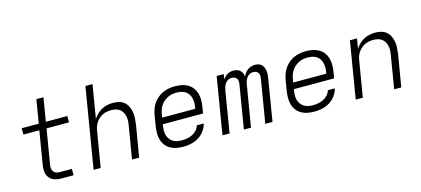

<svg xmlns="http://www.w3.org/2000/svg" viewBox="-59 -1213 3719 1698"><g transform="rotate(-15 1800.0 -363.5)"><path d="M341 0Q320 0 300 -3.5Q280 -7 262.5 -16Q245 -25 232.5 -40Q220 -55 214 -74Q208 -93 208 -113.5Q208 -134 211 -155L262 -462H116V-520H272L308 -735H373L337 -520H534V-462H328L275 -145Q272 -128 273.5 -111.5Q275 -95 284 -82Q293 -69 308.5 -63.5Q324 -58 341 -58H452V0Z M635 0 757 -735H822L771 -429Q785 -452 805.5 -471.5Q826 -491 850 -504Q874 -517 900.5 -522.5Q927 -528 952 -528Q981 -528 1008 -521Q1035 -514 1055 -497Q1075 -480 1087 -455.5Q1099 -431 1103.5 -404Q1108 -377 1106.5 -349Q1105 -321 1101 -292L1052 0H987L1037 -302Q1041 -323 1041.5 -344Q1042 -365 1037.5 -384.5Q1033 -404 1023 -421Q1013 -438 997 -449.5Q981 -461 961 -465.5Q941 -470 920 -470Q901 -470 881.5 -466.5Q862 -463 843.5 -454Q825 -445 809 -431Q793 -417 781.5 -400Q770 -383 763.5 -364Q757 -345 754 -325L700 0Z M1455 8Q1424 8 1394 2.5Q1364 -3 1338.5 -17.5Q1313 -32 1295 -55Q1277 -78 1268.5 -106.5Q1260 -135 1260 -166Q1260 -197 1265 -228L1281 -328Q1286 -355 1295.5 -382Q1305 -409 1321.5 -433Q1338 -457 1361.5 -476.5Q1385 -496 1411.5 -507.5Q1438 -519 1466 -523.5Q1494 -528 1521 -528Q1521 -528 1521 -528Q1521 -528 1521 -528Q1552 -528 1582 -522Q1612 -516 1637 -501.5Q1662 -487 1679.5 -464Q1697 -441 1705.5 -413Q1714 -385 1714 -354Q1714 -323 1709 -292L1699 -231H1331L1328 -218Q1325 -197 1324.5 -175.5Q1324 -154 1329.5 -134Q1335 -114 1346.5 -97.5Q1358 -81 1375 -70Q1392 -59 1412.5 -54.5Q1433 -50 1455 -50Q1479 -50 1504 -54Q1529 -58 1552 -69Q1575 -80 1593.5 -100Q1612 -120 1618 -144H1682Q1677 -121 1664.5 -99Q1652 -77 1634.5 -58.5Q1617 -40 1595 -26.5Q1573 -13 1549.5 -5.5Q1526 2 1502.5 5Q1479 8 1455 8ZM1340 -289H1643L1645 -302Q1649 -323 1649 -344.5Q1649 -366 1644 -386Q1639 -406 1628 -422.5Q1617 -439 1600 -450Q1583 -461 1562.5 -465.5Q1542 -470 1520 -470Q1500 -470 1479.5 -466.5Q1459 -463 1439.5 -453.5Q1420 -444 1403 -429.5Q1386 -415 1374 -397Q1362 -379 1355 -359Q1348 -339 1345 -318Z M1815 0 1901 -520H1966L1958 -472Q1966 -485 1977 -496Q1988 -507 2001 -514.5Q2014 -522 2028.5 -525Q2043 -528 2056 -528Q2074 -528 2089.5 -523Q2105 -518 2116.5 -507.5Q2128 -497 2134.5 -482Q2141 -467 2143 -451Q2150 -467 2161 -482Q2172 -497 2187 -507.5Q2202 -518 2219 -523Q2236 -528 2253 -528Q2270 -528 2285.5 -523.5Q2301 -519 2312 -508.5Q2323 -498 2329.5 -483.5Q2336 -469 2338.5 -453.5Q2341 -438 2340.5 -421Q2340 -404 2337 -388L2273 0H2207L2273 -399Q2276 -412 2274.5 -425.5Q2273 -439 2266 -449.5Q2259 -460 2246.5 -465Q2234 -470 2221 -470Q2204 -470 2188.5 -462Q2173 -454 2162.5 -439.5Q2152 -425 2146.5 -409Q2141 -393 2139 -377L2076 0H2011L2077 -399Q2079 -412 2078 -425.5Q2077 -439 2070 -449.5Q2063 -460 2050.5 -465Q2038 -470 2024 -470Q2008 -470 1992 -462Q1976 -454 1966 -439.5Q1956 -425 1950.5 -409Q1945 -393 1942 -377L1880 0Z M2655 8Q2624 8 2594 2.5Q2564 -3 2538.5 -17.5Q2513 -32 2495 -55Q2477 -78 2468.5 -106.5Q2460 -135 2460 -166Q2460 -197 2465 -228L2481 -328Q2486 -355 2495.5 -382Q2505 -409 2521.5 -433Q2538 -457 2561.5 -476.5Q2585 -496 2611.5 -507.5Q2638 -519 2666 -523.5Q2694 -528 2721 -528Q2721 -528 2721 -528Q2721 -528 2721 -528Q2752 -528 2782 -522Q2812 -516 2837 -501.5Q2862 -487 2879.5 -464Q2897 -441 2905.5 -413Q2914 -385 2914 -354Q2914 -323 2909 -292L2899 -231H2531L2528 -218Q2525 -197 2524.5 -175.5Q2524 -154 2529.5 -134Q2535 -114 2546.5 -97.5Q2558 -81 2575 -70Q2592 -59 2612.5 -54.5Q2633 -50 2655 -50Q2679 -50 2704 -54Q2729 -58 2752 -69Q2775 -80 2793.5 -100Q2812 -120 2818 -144H2882Q2877 -121 2864.5 -99Q2852 -77 2834.5 -58.5Q2817 -40 2795 -26.5Q2773 -13 2749.5 -5.5Q2726 2 2702.5 5Q2679 8 2655 8ZM2540 -289H2843L2845 -302Q2849 -323 2849 -344.5Q2849 -366 2844 -386Q2839 -406 2828 -422.5Q2817 -439 2800 -450Q2783 -461 2762.5 -465.5Q2742 -470 2720 -470Q2700 -470 2679.5 -466.5Q2659 -463 2639.5 -453.5Q2620 -444 2603 -429.5Q2586 -415 2574 -397Q2562 -379 2555 -359Q2548 -339 2545 -318Z M3035 0 3121 -520H3186L3171 -429Q3185 -452 3205.5 -471.5Q3226 -491 3250 -504Q3274 -517 3300.5 -522.5Q3327 -528 3352 -528Q3381 -528 3408 -521Q3435 -514 3455 -497Q3475 -480 3487 -455.5Q3499 -431 3503.5 -404Q3508 -377 3506.5 -349Q3505 -321 3501 -292L3452 0H3387L3437 -302Q3441 -323 3441.5 -344Q3442 -365 3437.5 -384.5Q3433 -404 3423 -421Q3413 -438 3397 -449.5Q3381 -461 3361 -465.5Q3341 -470 3320 -470Q3301 -470 3281.5 -466.5Q3262 -463 3243.5 -454Q3225 -445 3209 -431Q3193 -417 3181.5 -400Q3170 -383 3163.5 -364Q3157 -345 3154 -325L3100 0Z"/></g></svg>

Font: Iosevka SS04 Lt Ex Obl
Style: Regular
Weight: 300
Width: 7
Italic angle: -9°
Monospace: yes
Designer: Belleve Invis
Foundry: Belleve Invis
Version: Version 19.0.0; ttfautohint (v1.8.4)